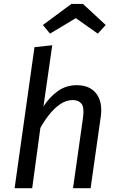

<svg xmlns="http://www.w3.org/2000/svg" viewBox="-20 -985 621 1005"><path d="M381.4 -539.1Q450.4 -539.1 484.3 -494.7Q518.3 -450.2 507.3 -373.2L454.3 0H362.3L414.3 -367.7Q422.2 -423.5 406.3 -442.4Q390.4 -461.3 361.6 -461.3Q326.9 -461.3 296 -440.4Q265.2 -419.5 238.8 -386.6Q212.4 -353.6 191.4 -315.6L148.5 0H56.5L160.5 -738.1L253.5 -748.2L207.5 -428.2Q240.4 -478.2 283.5 -508.7Q326.5 -539.1 381.4 -539.1ZM376.9 -890 241.8 -808.9 204.6 -854.2 353.7 -964.5H414.2L533.3 -854.2L491.9 -808.9Z"/></svg>

Font: Fira Sans Variable
Style: Italic
Weight: 397
Italic angle: -8°
Designer: Carrois Corporate & Edenspiekermann AG
Foundry: Carrois Corporate GbR & Edenspiekermann AG
Version: Version 4.202